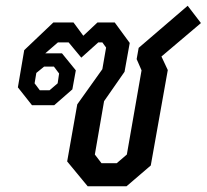

<svg xmlns="http://www.w3.org/2000/svg" viewBox="-20 -646 717 666"><path d="M213 -86 248 -284 335 -406 348 -481 335 -499H321L262 -446L218 -499H181L137 -461H195L243 -402L231 -336L168 -281H91L42 -343L64 -472L165 -568H235L269 -522L318 -568H378L430 -497L412 -397L341 -295L309 -110L332 -80H385L420 -110L471 -402L454 -441L461 -480L631 -626L677 -566L540 -450L562 -403L503 -72L419 0H284ZM152 -333 180 -357 185 -391 167 -415H133L106 -393L100 -357L118 -333Z"/></svg>

Font: Chakra Petch Medium
Style: Italic
Weight: 500
Italic angle: -10°
Designer: Katatrad Aksorn Co.,Ltd.
Foundry: Cadson Demak Co.,Ltd.
Version: Version 1.000; ttfautohint (v1.6)